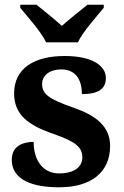

<svg xmlns="http://www.w3.org/2000/svg" viewBox="-20 -786 528 816"><path d="M176 -606H311C332 -651 390 -715 421 -753V-766H352C324 -744 273 -703 243 -676C213 -703 163 -744 135 -766H66V-753C97 -715 155 -651 176 -606ZM231 10C369 10 448 -55 448 -166C448 -250 385 -296 296 -327C187 -365 159 -386 159 -429C159 -470 197 -491 240 -491C298 -491 328 -452 328 -386C401 -386 430 -410 430 -455C430 -501 381 -548 255 -548C126 -548 40 -496 40 -389C40 -299 99 -254 207 -217C301 -184 330 -161 330 -117C330 -80 300 -49 231 -49C166 -49 123 -100 123 -183C88 -183 30 -172 30 -107C30 -40 86 10 231 10Z"/></svg>

Font: Noto Nastaliq Urdu
Style: Bold
Weight: 700
Designer: Monotype Design Team (Patrick Giasson: type design, Kamal Mansour: OpenType code, Glenda Bellarosa). Updated by Simon Co
Foundry: Monotype Imaging Inc., Simon Cozens
Version: Version 3.009